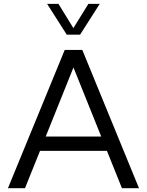

<svg xmlns="http://www.w3.org/2000/svg" viewBox="-20 -997 778 1017"><path d="M112.3 0H22L322.8 -732.4H416L716.3 0H626L546.4 -197.8H191.9ZM222.2 -273.9H516.1L369.1 -639.6ZM404.3 -813.5H333.5L229.5 -976.6H289.6L368.7 -848.1L448.2 -976.6H508.3Z"/></svg>

Font: Kumbh Sans
Style: Regular
Weight: 400
Version: Version 1.005